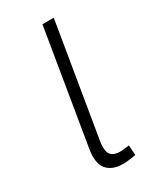

<svg xmlns="http://www.w3.org/2000/svg" viewBox="-148 -598 543 654"><g transform="rotate(-30 123.0 -271.0)"><path d="M159.7 2Q105.5 9.3 78.6 -15.1Q51.8 -39.6 61.5 -97.2L135.7 -545.9H180.2L106.9 -104.5Q99.6 -60.5 116.5 -46.9Q133.3 -33.2 168.9 -39.6Q176.3 -40 178 -40.3Q179.7 -40.5 184.1 -41.5L187 -2.4Q182.1 -1 174.8 0.2Q167.5 1.5 159.7 2Z"/></g></svg>

Font: Inter ExtraLight
Style: Italic
Weight: 250
Italic angle: -9.3988°
Designer: Rasmus Andersson
Foundry: rsms
Version: Version 4.001;git-66647c0bb